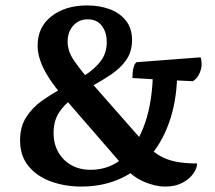

<svg xmlns="http://www.w3.org/2000/svg" viewBox="-20 -675 793 707"><path d="M279.8 12Q219.6 12 168 -6.6Q116.4 -25.2 85.2 -63Q53.9 -100.8 53.9 -158.2Q53.9 -208.7 76.9 -244.2Q99.8 -279.7 136.2 -305.2Q172.6 -330.6 213.5 -352.4Q254.4 -374.1 290.8 -396.8Q327.2 -419.5 350.2 -449.1Q373.1 -478.7 373.1 -520.4Q373.1 -556.3 354.8 -580.1Q336.4 -603.9 303.1 -603.9Q270.7 -603.9 249.8 -580.8Q229 -557.6 229 -522Q229 -487.6 250.5 -455.2Q272 -422.9 314.9 -372.3L516.1 -143.5Q540.5 -118.3 566.3 -102.7Q592.2 -87 625.7 -80.1Q659.2 -73.1 705.8 -73.1Q705.8 -56.1 691.9 -36Q677.9 -15.9 651.8 -2Q625.7 12 589.2 12Q550.9 12 508.4 -6.6Q465.9 -25.2 432 -66.1L213.6 -317.9Q180.8 -356 159.8 -388.8Q138.8 -421.5 128.7 -450.7Q118.5 -479.9 118.5 -507Q118.5 -575.5 169.7 -615.2Q220.9 -655 300.9 -655Q347.1 -655 384.2 -641.1Q421.3 -627.3 443.7 -599Q466.2 -570.8 466.2 -527.6Q466.2 -485.1 445.4 -455Q424.7 -425 391.6 -402.5Q358.6 -379.9 321.7 -359.6Q284.9 -339.4 251.9 -316Q218.8 -292.7 198 -261.6Q177.3 -230.4 177.3 -185.7Q177.3 -145.3 194.7 -114.7Q212.1 -84.1 242.7 -66.9Q273.3 -49.7 313.7 -49.7Q383.8 -49.7 435.4 -95.4Q486.9 -141.2 515 -224.6Q543.1 -308.1 543.1 -420.2L560.4 -382.3L467.6 -387.7Q467.6 -409.5 471.4 -425.1Q475.3 -440.6 482.7 -446L718.4 -463.9Q720.4 -460.5 721.4 -452.8Q722.5 -445.2 722.5 -439.2Q722.5 -420.7 713.4 -402.4Q704.3 -384.1 690 -376L607.3 -379.9L632.4 -416.4Q633 -319.9 608.4 -241Q583.8 -162 537.3 -105.4Q490.9 -48.7 425.5 -18.4Q360.2 12 279.8 12Z"/></svg>

Font: Pitagon Serif
Style: Regular
Weight: 400
Designer: Travis Tran
Foundry: Pitagon
Version: Version 1.000;gftools[0.9.26]